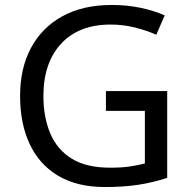

<svg xmlns="http://www.w3.org/2000/svg" viewBox="-20 -744 768 774"><path d="M407 -377H654V-27Q596 -8 537 1Q478 10 403 10Q292 10 216 -34.5Q140 -79 100.5 -161.5Q61 -244 61 -357Q61 -469 105 -551Q149 -633 231.5 -678.5Q314 -724 431 -724Q491 -724 544.5 -713Q598 -702 644 -682L610 -604Q572 -621 524.5 -633Q477 -645 426 -645Q298 -645 226.5 -568Q155 -491 155 -357Q155 -272 182.5 -206.5Q210 -141 269 -104.5Q328 -68 424 -68Q471 -68 504 -73Q537 -78 564 -85V-297H407Z"/></svg>

Font: Noto Sans Syloti Nagri
Style: Regular
Weight: 400
Designer: Monotype Design Team
Foundry: Monotype Imaging Inc.
Version: Version 2.003; ttfautohint (v1.8.4.7-5d5b)